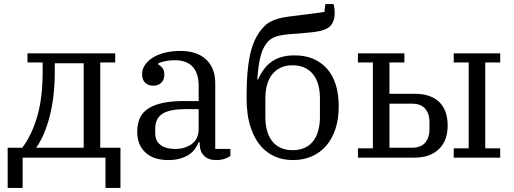

<svg xmlns="http://www.w3.org/2000/svg" viewBox="-20 -780 2545 950"><path d="M18 -49H90Q136 -109 163.5 -201.5Q191 -294 191 -425V-471H116V-516H550V-471H476V-49H576V150H502V0H92V150H18ZM394 -49V-467H251V-425Q251 -302 226 -205Q201 -108 159 -49Z M812 12Q740 12 699.5 -25.5Q659 -63 659 -128Q659 -165 671 -193.5Q683 -222 710.5 -241Q738 -260 782 -270Q826 -280 889 -280H963V-356Q963 -417 933.5 -449.5Q904 -482 845 -482Q819 -482 797 -477.5Q775 -473 761 -465V-463Q772 -457 782.5 -445Q793 -433 793 -411Q793 -385 778 -370.5Q763 -356 738 -356Q714 -356 698.5 -370.5Q683 -385 683 -414Q683 -436 696 -456.5Q709 -477 733 -493Q757 -509 792.5 -518.5Q828 -528 873 -528Q954 -528 999.5 -486Q1045 -444 1045 -368V-43H1120V-8Q1109 0 1090.5 6Q1072 12 1049 12Q1010 12 989 -10Q968 -32 968 -69V-76H963Q956 -59 944.5 -43Q933 -27 915 -15Q897 -3 871.5 4.5Q846 12 812 12ZM847 -43Q895 -43 929 -67.5Q963 -92 963 -143V-240H898Q855 -240 826 -233.5Q797 -227 780 -214.5Q763 -202 755.5 -184Q748 -166 748 -142V-121Q748 -83 774 -63Q800 -43 847 -43Z M1429 12Q1337 12 1277 -50Q1241 -88 1220.5 -149Q1200 -210 1200 -297Q1200 -370 1205 -425.5Q1210 -481 1220.5 -522.5Q1231 -564 1247 -594Q1263 -624 1285 -647Q1299 -662 1316 -671.5Q1333 -681 1355.5 -687.5Q1378 -694 1408.5 -698Q1439 -702 1480 -707Q1518 -712 1543 -715Q1568 -718 1585 -721L1590 -760H1630Q1636 -742 1636 -717Q1636 -694 1630.5 -678.5Q1625 -663 1614 -651Q1607 -644 1597 -638.5Q1587 -633 1570.5 -628.5Q1554 -624 1529.5 -621Q1505 -618 1469 -615Q1433 -613 1407.5 -610.5Q1382 -608 1363.5 -604Q1345 -600 1332 -593.5Q1319 -587 1308 -577Q1296 -564 1287 -548Q1278 -532 1271.5 -510Q1265 -488 1260.5 -458Q1256 -428 1253 -387H1257Q1282 -445 1325 -475.5Q1368 -506 1438 -506Q1538 -506 1597 -441Q1656 -376 1656 -252Q1656 -192 1640 -143Q1624 -94 1594.5 -59.5Q1565 -25 1523 -6.5Q1481 12 1429 12ZM1428 -37Q1463 -37 1488.5 -49Q1514 -61 1530.5 -83Q1547 -105 1555 -135Q1563 -165 1563 -200V-294Q1563 -329 1555 -359Q1547 -389 1530.5 -410.5Q1514 -432 1488.5 -444.5Q1463 -457 1428 -457Q1393 -457 1367.5 -444.5Q1342 -432 1325.5 -410.5Q1309 -389 1301 -359Q1293 -329 1293 -294V-200Q1293 -165 1301 -135Q1309 -105 1325.5 -83Q1342 -61 1367.5 -49Q1393 -37 1428 -37Z M1751 -46H1825V-471H1751V-516H1981V-471H1907V-316H2031Q2111 -316 2153 -275.5Q2195 -235 2195 -159Q2195 -84 2151.5 -42Q2108 0 2030 0H1751ZM2225 -46H2299V-471H2225V-516H2455V-471H2381V-46H2455V0H2225ZM2018 -49Q2063 -49 2084 -74.5Q2105 -100 2105 -139V-177Q2105 -217 2084 -242Q2063 -267 2018 -267H1907V-49Z"/></svg>

Font: IBM Plex Serif
Style: Regular
Weight: 400
Designer: Mike Abbink, Paul van der Laan, Pieter van Rosmalen
Foundry: Bold Monday
Version: Version 2.6